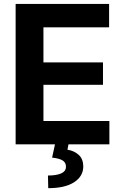

<svg xmlns="http://www.w3.org/2000/svg" viewBox="-20 -748 639 995"><path d="M61 0V-727.5H545.4V-606.4H205.1V-424.8H513.7V-308.6H205.1V-121.1H546.9V0ZM265.6 -2.9H335.4L329.6 27.8Q364.3 33.2 387.7 54.4Q411.1 75.7 411.6 113.8Q411.6 165.5 364.3 196.3Q316.9 227.1 230 227.1L228.5 161.6Q271.5 161.6 296.4 150.9Q321.3 140.1 321.8 117.2Q322.3 94.7 304.9 83.7Q287.6 72.8 250 68.8Z"/></svg>

Font: Inter Cardless Tabular Bold
Style: Bold
Weight: 700
Designer: Rasmus Andersson
Foundry: rsms
Version: Version 4.000;git-4fc901f